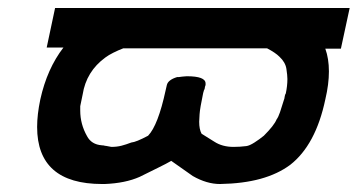

<svg xmlns="http://www.w3.org/2000/svg" viewBox="-20 -444 896 481"><path d="M118 -424H856L834 -322H795Q804 -297 804 -265Q804 -233 795 -195Q771 -81 707 -31Q676 -8 632.5 4Q589 16 531 17Q498 17 463 -3L409 -41Q397 -34 376.5 -24Q356 -14 330 -1Q312 7 290 11.5Q268 16 242 17Q239 17 236 17Q73 17 73 -126Q73 -157 81 -195Q98 -272 139 -325H97ZM495 -231Q493 -226 493 -223.5Q493 -221 491 -218L489 -211Q481 -173 480 -158Q479 -143 479 -139Q479 -120 485 -109L517 -89Q537 -76 565 -76Q573 -76 581 -76.5Q589 -77 597 -78Q605 -79 617.5 -87Q630 -95 641 -104Q667 -130 673 -145Q677 -150 681.5 -163Q686 -176 692 -196V-195Q693 -200 693.5 -203.5Q694 -207 696 -210Q700 -229 700 -246Q700 -255 697.5 -271.5Q695 -288 680 -302Q670 -312 649 -323H289Q276 -318 264 -312Q252 -306 244 -300Q196 -265 187 -207L181 -178Q181 -173 181 -167Q181 -133 198 -103Q209 -82 235 -80Q241 -80 245 -78L243 -79L259 -76Q273 -76 284.5 -79Q296 -82 309 -87Q321 -88 351 -104Q376 -130 395 -218L398 -231Q401 -244 424 -251Q426 -251 428.5 -251Q431 -251 436 -252Q438 -252 441.5 -252.5Q445 -253 448 -253Q495 -253 495 -235Q495 -233 495 -231Z"/></svg>

Font: New Athena Unicode
Style: Bold Italic
Weight: 700
Designer: J. Rusten 1997; rev. by R. Hancock 2001, 2002, rev. by D. Mastronarde 2002-2021
Foundry: Society for Classical Studies (formerly American Philological Association)
Version: Version 5.008